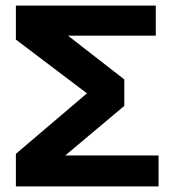

<svg xmlns="http://www.w3.org/2000/svg" viewBox="-20 -669 622 689"><path d="M549 0V-111H214L426 -289V-384L224 -541H539V-649H37V-527L292 -334L37 -117V0Z"/></svg>

Font: Play
Style: Bold
Weight: 700
Designer: Jonas Hecksher
Foundry: Jonas Hecksher, Playtypeª, e-types AS
Version: Version 1.002